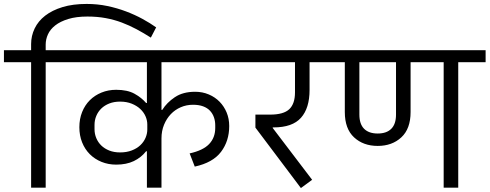

<svg xmlns="http://www.w3.org/2000/svg" viewBox="-40 -953 2486 975"><path d="M118 -637H-20V-698H118V-729Q118 -771 136 -808.5Q154 -846 189.5 -873.5Q225 -901 277.5 -917Q330 -933 400 -933Q455 -933 505 -922.5Q555 -912 600 -895Q645 -878 683.5 -857Q722 -836 753 -814L726 -762Q690 -785 653.5 -804.5Q617 -824 578.5 -838.5Q540 -853 497 -861Q454 -869 404 -869Q347 -869 306.5 -856.5Q266 -844 240.5 -824Q215 -804 203.5 -778.5Q192 -753 192 -727V-698H330V-637H192V0H118Z M706 -185H702Q677 -153 639.5 -135Q602 -117 550 -117Q510 -117 475.5 -131Q441 -145 416 -170Q391 -195 377 -230Q363 -265 363 -307Q363 -349 377 -384Q391 -419 416 -444Q441 -469 475.5 -483Q510 -497 550 -497Q607 -497 643 -477Q679 -457 702 -430H706V-637H290V-698H1187V-637H780V-395H784Q807 -432 848 -459.5Q889 -487 951 -487Q988 -487 1020 -473.5Q1052 -460 1075 -436.5Q1098 -413 1111 -381.5Q1124 -350 1124 -313Q1124 -237 1082.5 -182Q1041 -127 949 -107L923 -174Q991 -189 1022 -221.5Q1053 -254 1053 -303V-317Q1053 -338 1046.5 -357Q1040 -376 1026.5 -390.5Q1013 -405 991.5 -413Q970 -421 940 -421Q907 -421 878 -408.5Q849 -396 827.5 -373.5Q806 -351 793 -319.5Q780 -288 780 -250V0H706ZM570 -179Q603 -179 629 -189Q655 -199 672.5 -215.5Q690 -232 699 -253Q708 -274 708 -295V-321Q708 -342 699 -362.5Q690 -383 672.5 -399.5Q655 -416 629 -426.5Q603 -437 570 -437Q539 -437 515 -427.5Q491 -418 474.5 -402Q458 -386 449 -364.5Q440 -343 440 -319V-297Q440 -273 449 -251.5Q458 -230 474.5 -214Q491 -198 515 -188.5Q539 -179 570 -179Z M1257 -305V-371H1332Q1400 -371 1429 -398.5Q1458 -426 1458 -484V-637H1172V-698H1649V-637H1532V-496Q1532 -404 1488.5 -355Q1445 -306 1349 -306H1345V-303L1545 -40L1488 2Z M1878 -212Q1805 -212 1758 -255.5Q1711 -299 1711 -384V-637H1609V-698H2426V-637H2287V0H2213V-637H2045V-384Q2045 -299 1998 -255.5Q1951 -212 1878 -212ZM1785 -371Q1785 -323 1809 -299Q1833 -275 1878 -275Q1923 -275 1947 -299Q1971 -323 1971 -371V-637H1785Z"/></svg>

Font: IBM Plex Sans Devanagari
Style: Regular
Weight: 400
Designer: Mike Abbink, Paul van der Laan, Pieter van Rosmalen, Erin McLaughlin
Foundry: Bold Monday
Version: Version 1.1